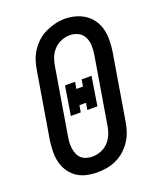

<svg xmlns="http://www.w3.org/2000/svg" viewBox="-139 -834 779 931"><g transform="rotate(-20 250.0 -369.0)"><path d="M203 8Q175 8 147.5 2Q120 -4 98 -19Q76 -34 61 -56.5Q46 -79 39.5 -105Q33 -131 33.5 -160Q34 -189 38 -217L95 -559Q99 -584 107 -608Q115 -632 129.5 -654Q144 -676 164 -694Q184 -712 208 -723Q232 -734 256.5 -740Q281 -746 306 -746Q335 -746 362 -738.5Q389 -731 411 -716Q433 -701 448 -678.5Q463 -656 469.5 -630Q476 -604 475.5 -575Q475 -546 471 -518L414 -176Q410 -151 402 -127Q394 -103 379.5 -81Q365 -59 345 -41Q325 -23 301.5 -12Q278 -1 253 3.5Q228 8 203 8ZM205 -72Q227 -72 249.5 -80.5Q272 -89 288 -106Q304 -123 313 -145Q322 -167 325 -189L382 -531Q386 -555 385.5 -578.5Q385 -602 375.5 -622Q366 -642 346 -652.5Q326 -663 302 -663Q280 -663 258 -654Q236 -645 220 -628Q204 -611 195.5 -589.5Q187 -568 184 -546L127 -204Q124 -188 123.5 -172.5Q123 -157 125 -142.5Q127 -128 133 -114Q139 -100 149.5 -90.5Q160 -81 175 -76.5Q190 -72 205 -72ZM174 -293 198 -442H250L244 -407H278L284 -442H335L311 -293H259L265 -328H231L225 -293Z"/></g></svg>

Font: Iosevka Slab Medium Oblique
Style: Regular
Weight: 500
Italic angle: -9°
Monospace: yes
Designer: Belleve Invis
Foundry: Belleve Invis
Version: Version 11.1.1; ttfautohint (v1.8.3)